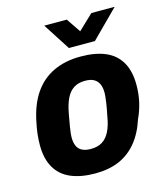

<svg xmlns="http://www.w3.org/2000/svg" viewBox="-110 -809 784 906"><g transform="rotate(-15 282.0 -356.0)"><path d="M244 12Q174 12 125 -9Q76 -30 50.5 -74Q25 -118 25 -184Q25 -210 28 -237.5Q31 -265 37 -292Q53 -375 90 -429.5Q127 -484 184.5 -511.5Q242 -539 318 -539Q390 -539 439 -518Q488 -497 513.5 -453Q539 -409 539 -342Q539 -298 530 -258.5Q521 -219 504 -183Q483 -118 447 -74.5Q411 -31 361 -9.5Q311 12 244 12ZM253 -105Q287 -105 309.5 -119Q332 -133 346.5 -162Q361 -191 368 -235Q376 -274 379 -295Q382 -316 383 -327Q384 -338 384 -345Q384 -371 376 -388Q368 -405 352 -414Q336 -423 309 -423Q276 -423 253.5 -408.5Q231 -394 217 -365Q203 -336 195 -291Q188 -253 184.5 -231.5Q181 -210 180 -199Q179 -188 179 -181Q179 -156 186.5 -139Q194 -122 211 -113.5Q228 -105 253 -105ZM535 -724 403 -592H276L191 -724H301L368 -625H317L421 -724Z"/></g></svg>

Font: Archivo SemiCondensed ExtraBold
Style: Italic
Weight: 800
Width: 4
Italic angle: -10°
Designer: Hector Gatti
Foundry: Omnibus-Type
Version: Version 2.001